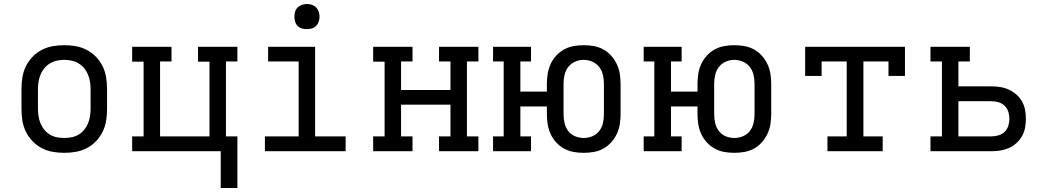

<svg xmlns="http://www.w3.org/2000/svg" viewBox="-20 -753 5215 956"><path d="M300 8Q271 8 242.5 3Q214 -2 188 -15.5Q162 -29 141.5 -50.5Q121 -72 108.5 -98Q96 -124 91.5 -152.5Q87 -181 87 -210V-310Q87 -339 91.5 -367.5Q96 -396 108.5 -422Q121 -448 141.5 -469.5Q162 -491 188 -504.5Q214 -518 242.5 -523Q271 -528 300 -528Q329 -528 357.5 -523Q386 -518 412 -504.5Q438 -491 458.5 -469.5Q479 -448 491.5 -422Q504 -396 508.5 -367.5Q513 -339 513 -310V-210Q513 -181 508.5 -152.5Q504 -124 491.5 -98Q479 -72 458.5 -50.5Q438 -29 412 -15.5Q386 -2 357.5 3Q329 8 300 8ZM300 -66Q318 -66 336.5 -69.5Q355 -73 371 -82.5Q387 -92 399 -106.5Q411 -121 418 -138Q425 -155 428 -173.5Q431 -192 431 -210V-310Q431 -328 428 -346.5Q425 -365 418 -382Q411 -399 399 -413.5Q387 -428 371 -437.5Q355 -447 336.5 -451Q318 -455 300 -455Q282 -455 263.5 -451Q245 -447 229 -437.5Q213 -428 201 -413.5Q189 -399 182 -382Q175 -365 172 -346.5Q169 -328 169 -310V-210Q169 -192 172 -173.5Q175 -155 182 -138Q189 -121 201 -106.5Q213 -92 229 -82.5Q245 -73 263.5 -69.5Q282 -66 300 -66Z M1079 183V0H638V-74H695V-446H638V-520H834V-447H777V-74H1023V-446H966V-520H1162V-447H1105V-74H1162V183Z M1299 0V-74H1467V-447H1315V-520H1549V-74H1701V0ZM1508 -608Q1495 -608 1483 -611.5Q1471 -615 1462 -624Q1453 -633 1449.5 -645Q1446 -657 1446 -670Q1446 -683 1449.5 -695Q1453 -707 1462 -716Q1471 -725 1483 -729Q1495 -733 1508 -733Q1521 -733 1533 -729Q1545 -725 1554 -716Q1563 -707 1567 -695Q1571 -683 1571 -670Q1571 -657 1567 -645Q1563 -633 1554 -624Q1545 -615 1533 -611.5Q1521 -608 1508 -608Z M1838 0V-74H1895V-446H1838V-520H2034V-447H1977V-305H2223V-447H2166V-520H2362V-447H2305V-74H2362V0H2166V-74H2223V-232H1977V-74H2034V0Z M2886 8Q2861 8 2836 3.5Q2811 -1 2789 -13Q2767 -25 2749.5 -44Q2732 -63 2721.5 -86Q2711 -109 2707 -134Q2703 -159 2703 -184V-223H2571V-74H2624V0H2435V-74H2488V-447H2435V-520H2624V-447H2571V-297H2703V-336Q2703 -361 2707 -386Q2711 -411 2721.5 -434Q2732 -457 2749.5 -476Q2767 -495 2789 -507Q2811 -519 2836 -523.5Q2861 -528 2886 -528Q2912 -528 2937 -523.5Q2962 -519 2984 -507Q3006 -495 3023 -476Q3040 -457 3051 -434Q3062 -411 3066 -386Q3070 -361 3070 -336V-184Q3070 -159 3066 -134Q3062 -109 3051 -86Q3040 -63 3023 -44Q3006 -25 2984 -13Q2962 -1 2937 3.5Q2912 8 2886 8ZM2886 -66Q2908 -66 2929 -74.5Q2950 -83 2963.5 -100.5Q2977 -118 2982 -140Q2987 -162 2987 -184V-336Q2987 -358 2982 -380Q2977 -402 2963.5 -419.5Q2950 -437 2929 -446Q2908 -455 2886 -455Q2864 -455 2843.5 -446Q2823 -437 2809.5 -419.5Q2796 -402 2791 -380Q2786 -358 2786 -336V-184Q2786 -162 2791 -140Q2796 -118 2809.5 -100.5Q2823 -83 2843.5 -74.5Q2864 -66 2886 -66Z M3636 8Q3611 8 3586 3.5Q3561 -1 3539 -13Q3517 -25 3499.5 -44Q3482 -63 3471.5 -86Q3461 -109 3457 -134Q3453 -159 3453 -184V-223H3321V-74H3374V0H3185V-74H3238V-447H3185V-520H3374V-447H3321V-297H3453V-336Q3453 -361 3457 -386Q3461 -411 3471.5 -434Q3482 -457 3499.5 -476Q3517 -495 3539 -507Q3561 -519 3586 -523.5Q3611 -528 3636 -528Q3662 -528 3687 -523.5Q3712 -519 3734 -507Q3756 -495 3773 -476Q3790 -457 3801 -434Q3812 -411 3816 -386Q3820 -361 3820 -336V-184Q3820 -159 3816 -134Q3812 -109 3801 -86Q3790 -63 3773 -44Q3756 -25 3734 -13Q3712 -1 3687 3.5Q3662 8 3636 8ZM3636 -66Q3658 -66 3679 -74.5Q3700 -83 3713.5 -100.5Q3727 -118 3732 -140Q3737 -162 3737 -184V-336Q3737 -358 3732 -380Q3727 -402 3713.5 -419.5Q3700 -437 3679 -446Q3658 -455 3636 -455Q3614 -455 3593.5 -446Q3573 -437 3559.5 -419.5Q3546 -402 3541 -380Q3536 -358 3536 -336V-184Q3536 -162 3541 -140Q3546 -118 3559.5 -100.5Q3573 -83 3593.5 -74.5Q3614 -66 3636 -66Z M4100 0V-74H4196V-447H4071V-375H3989V-520H4486V-375H4404V-447H4279V-74H4375V0Z M4613 0V-74H4670V-447H4613V-520H4809V-447H4752V-323H4917Q4939 -323 4961 -319.5Q4983 -316 5003.5 -306.5Q5024 -297 5041 -282Q5058 -267 5069 -247.5Q5080 -228 5084 -206Q5088 -184 5088 -161Q5088 -139 5084 -117Q5080 -95 5069 -75.5Q5058 -56 5041 -40.5Q5024 -25 5003.5 -16Q4983 -7 4961 -3.5Q4939 0 4917 0ZM4917 -74Q4934 -74 4951.5 -79Q4969 -84 4982 -96.5Q4995 -109 5000.5 -126.5Q5006 -144 5006 -161Q5006 -179 5000.5 -196.5Q4995 -214 4982 -226.5Q4969 -239 4951.5 -244Q4934 -249 4917 -249H4752V-74Z"/></svg>

Font: Iosevka Plex Etoile
Style: Regular
Weight: 400
Designer: Belleve Invis
Foundry: Belleve Invis
Version: Version 25.1.1; ttfautohint (v1.8.4)